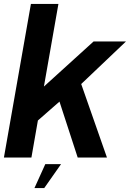

<svg xmlns="http://www.w3.org/2000/svg" viewBox="-29 -805 664 981"><path d="M-9 0H131.5L174.5 -246L154.5 -180.5L299.5 -307.5L269 -304L368 0H517.5L383 -384L370 -360.5L614.5 -593H449L157 -328L186 -309.5L269.5 -785H129ZM147 156H197L283 33.5H202.5Z"/></svg>

Font: Anybody UltraCondensed Thin SemiBold
Style: Italic
Weight: 600
Italic angle: -10°
Version: Version 1.111